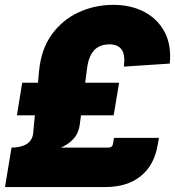

<svg xmlns="http://www.w3.org/2000/svg" viewBox="-33 -759 710 779"><path d="M9.8 -133.3 14.2 -160.2Q52.2 -160.2 75.4 -174.8Q98.6 -189.5 101.6 -218.8L125.5 -470.7Q133.8 -559.1 176.8 -618.7Q219.7 -678.2 285.4 -708.7Q351.1 -739.3 426.3 -739.3Q499 -739.3 553.2 -710.4Q607.4 -681.6 635.3 -628.4Q663.1 -575.2 655.8 -501L469.7 -488.8Q475.6 -537.6 460.2 -558.3Q444.8 -579.1 411.1 -579.1Q386.2 -579.1 367.4 -569.3Q348.6 -559.6 336.7 -538.1Q324.7 -516.6 320.3 -482.4L291 -255.9Q286.1 -217.8 263.9 -194.3Q241.7 -170.9 209.2 -158.2Q176.8 -145.5 140.1 -140.1Q103.5 -134.8 69.3 -134Q35.2 -133.3 9.8 -133.3ZM-12.7 0 13.7 -160.2H408.2Q415 -160.2 419.7 -164.1Q424.3 -168 425.3 -174.8L429.7 -199.7H611.8L606.4 -168.9Q592.3 -87.9 537.4 -43.9Q482.4 0 393.1 0ZM35.6 -291 57.1 -423.3H450.2L428.2 -291Z"/></svg>

Font: Inter 24pt Black
Style: Italic
Weight: 900
Italic angle: -9.3988°
Designer: Rasmus Andersson
Foundry: rsms
Version: Version 4.001;git-66647c0bb